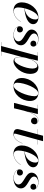

<svg xmlns="http://www.w3.org/2000/svg" viewBox="1406 -2006 850 3703"><g transform="rotate(90 1831.5 -155.0)"><path d="M124 -85.5C124 -118.5 129.5 -158.5 139.5 -200C306 -212 446.5 -268.5 446.5 -370C446.5 -426.5 398.5 -470 315 -470C152 -470 26 -309 26 -150C26 -57.5 79 10 181.5 10C285.5 10 357 -56 400 -129L397 -130.5C349 -51 276.5 4 195 4C153.5 4 124 -16.5 124 -85.5ZM319 -466C347.5 -466 356 -439 356 -412C356 -307.5 270 -217 140.5 -203.5C171.5 -328 242.5 -466 319 -466Z M854 -132C854 -271.5 626 -285 626 -386.5C626 -438 683.5 -466 736 -466C798.5 -466 842.5 -442.5 862.5 -413C852.5 -423 838 -428.5 821.5 -428.5C787.5 -428.5 764.5 -404 764.5 -374C764.5 -336.5 793 -316 824 -316C852.5 -316 879 -335.5 879 -375C879 -419.5 830 -470.5 729.5 -470.5C623 -470.5 550.5 -413.5 550.5 -338.5C550.5 -215 778 -194 778 -85C778 -26 711 6 657 6C583.5 6 513.5 -24 495.5 -80C505.5 -64 525 -56 547 -56C578.5 -56 606 -75.5 606 -112C606 -148 582 -172 548 -172C510.5 -172 487 -143 487 -108C487 -33.5 567 10 662.5 10C764 10 854 -44.5 854 -132Z M1078 -123C1078 -54.5 1092.5 10 1159.5 10C1280 10 1405.5 -154.5 1405.5 -307.5C1405.5 -408.5 1368 -470 1277.5 -470C1201 -470 1143 -383 1110 -289L1150.5 -460H987.5V-456.5H1057L868 246.5H793.5V250H1056V246.5H973L1079.5 -153.5C1078.5 -143 1078 -132.5 1078 -123ZM1081.5 -122.5C1081.5 -250 1162 -449.5 1247 -449.5C1283.5 -449.5 1302.5 -414 1302.5 -356C1302.5 -228.5 1215 -8 1137.5 -8C1095 -8 1081.5 -57.5 1081.5 -122.5Z M1643.5 10C1797 10 1928 -140 1928 -310C1928 -405 1873 -470 1768 -470C1618.5 -470 1485 -319.5 1485 -148.5C1485 -53.5 1539 10 1643.5 10ZM1635.5 6.5C1594.5 6.5 1576 -19.5 1576 -61C1576 -202.5 1681 -466 1776.5 -466C1817.5 -466 1836 -440 1836 -398.5C1836 -257 1730.5 6.5 1635.5 6.5Z M2080 -456.5 1965 0H2069L2115.5 -191.5C2146.5 -308.5 2201.5 -466 2296.5 -466C2331.5 -466 2356.5 -449.5 2367.5 -425.5C2356.5 -441.5 2336 -451 2313.5 -451C2274 -451 2248 -426.5 2248 -392.5C2248 -355 2275 -328 2313 -328C2352.5 -328 2377 -358.5 2377 -397.5C2377 -438.5 2345 -469.5 2296.5 -469.5C2217 -469.5 2165.5 -364.5 2132 -260.5L2180.5 -460H2000.5V-456.5Z M2748 -163 2744.5 -164C2696.5 -44 2639.5 2.5 2583 2.5C2566 2.5 2557 -4 2557 -14.5C2557 -23.5 2560 -32.5 2561.5 -40L2675.5 -456.5H2767.5V-460H2676.5L2703.5 -560H2598.5L2572 -460H2472.5V-456.5H2571L2479.5 -116.5C2474 -96.5 2469.5 -73.5 2469.5 -60.5C2469.5 -25 2495.5 10 2565 10C2649 10 2702.5 -50.5 2748 -163Z M2884 -85.5C2884 -118.5 2889.5 -158.5 2899.5 -200C3066 -212 3206.5 -268.5 3206.5 -370C3206.5 -426.5 3158.5 -470 3075 -470C2912 -470 2786 -309 2786 -150C2786 -57.5 2839 10 2941.5 10C3045.5 10 3117 -56 3160 -129L3157 -130.5C3109 -51 3036.5 4 2955 4C2913.5 4 2884 -16.5 2884 -85.5ZM3079 -466C3107.5 -466 3116 -439 3116 -412C3116 -307.5 3030 -217 2900.5 -203.5C2931.5 -328 3002.5 -466 3079 -466Z M3614 -132C3614 -271.5 3386 -285 3386 -386.5C3386 -438 3443.5 -466 3496 -466C3558.5 -466 3602.5 -442.5 3622.5 -413C3612.5 -423 3598 -428.5 3581.5 -428.5C3547.5 -428.5 3524.5 -404 3524.5 -374C3524.5 -336.5 3553 -316 3584 -316C3612.5 -316 3639 -335.5 3639 -375C3639 -419.5 3590 -470.5 3489.5 -470.5C3383 -470.5 3310.5 -413.5 3310.5 -338.5C3310.5 -215 3538 -194 3538 -85C3538 -26 3471 6 3417 6C3343.5 6 3273.5 -24 3255.5 -80C3265.5 -64 3285 -56 3307 -56C3338.5 -56 3366 -75.5 3366 -112C3366 -148 3342 -172 3308 -172C3270.5 -172 3247 -143 3247 -108C3247 -33.5 3327 10 3422.5 10C3524 10 3614 -44.5 3614 -132Z"/></g></svg>

Font: Bodoni* 48pt Medium
Style: Italic
Weight: 500
Italic angle: -13°
Version: Version 2.3